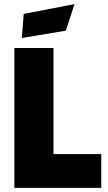

<svg xmlns="http://www.w3.org/2000/svg" viewBox="-20 -912 522 932"><path d="M49.7 0V-678.9H239.7V-164H471.5V0ZM86 -727.7 95.1 -844.5 341.5 -891.9 299.6 -763Z"/></svg>

Font: Titillium Web SemiBold
Style: Regular
Weight: 600
Designer: Mohamed Gaber, Accademia di Belle Arti di Urbino
Foundry: Kief Type Foundry, Accademia di Belle Arti di Urbino
Version: Version 3.000; ttfautohint (v1.8.4)